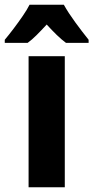

<svg xmlns="http://www.w3.org/2000/svg" viewBox="-61 -786 392 806"><path d="M211 0H59V-550H211ZM207 -766Q226 -732 254.5 -693Q283 -654 311 -619V-606H216Q197 -620 177 -639.5Q157 -659 135 -683Q112 -658 92.5 -638.5Q73 -619 55 -606H-41V-619Q-25 -638 -4.5 -665Q16 -692 34.5 -719Q53 -746 63 -766Z"/></svg>

Font: Noto Sans Lao UI Cond ExtBd
Style: Regular
Weight: 800
Width: 3
Designer: Monotype Design Team
Foundry: Monotype Imaging Inc.
Version: Version 2.000; ttfautohint (v1.8.4.7-5d5b)